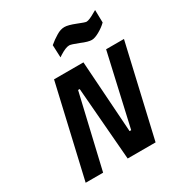

<svg xmlns="http://www.w3.org/2000/svg" viewBox="-212 -1089 1168 1239"><g transform="rotate(-30 371.5 -469.5)"><path d="M619 -798C642 -811 661 -825 677 -841C677 -841 675 -935 675 -935C675 -935 659 -926 659 -926C659 -926 659 -926 659 -926C627 -907 604 -897 590 -897C590 -897 590 -897 590 -897C583 -897 563 -904 528 -918C493 -932 466 -939 448 -939C429 -939 409 -933 388 -920C366 -907 345 -892 325 -875C325 -875 329 -782 329 -782C329 -782 344 -792 344 -792C344 -792 344 -792 344 -792C374 -811 398 -821 416 -821C416 -821 416 -821 416 -821C425 -821 448 -814 483 -800C518 -785 544 -778 561 -778C577 -778 596 -785 619 -798ZM195 0C195 0 322 -543 322 -543C322 -543 334 -543 334 -543C334 -543 378 0 378 0C378 0 586 0 586 0C586 0 743 -680 743 -680C743 -680 610 -680 610 -680C610 -680 489 -147 489 -147C489 -147 477 -147 477 -147C477 -147 441 -680 441 -680C441 -680 222 -680 222 -680C222 -680 65 0 65 0C65 0 195 0 195 0Z"/></g></svg>

Font: My Font
Style: Bold Italic
Weight: 500
Version: Version 0.001